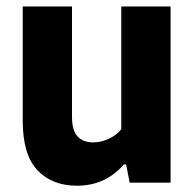

<svg xmlns="http://www.w3.org/2000/svg" viewBox="-20 -567 604 596"><path d="M50.5 -192.5V-547H203.5V-204.5Q203.5 -162 220.8 -143.5Q238 -125 269.5 -125Q292.5 -125 316.8 -135.8Q341 -146.5 356.5 -166V-547H509.5V0H382.5L371.5 -56.5H364.5Q307 9.5 219 9.5Q141.5 9.5 96 -38.8Q50.5 -87 50.5 -192.5Z"/></svg>

Font: Encode Sans Semi Condensed
Style: Bold
Weight: 700
Width: 4
Designer: Multiple Designers
Foundry: Impallari Type
Version: Version 2.000